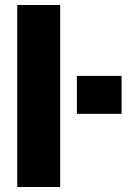

<svg xmlns="http://www.w3.org/2000/svg" viewBox="-20 -749 521 769"><path d="M49 0V-729H221V0ZM288 -293V-445H467V-293Z"/></svg>

Font: Hubot Sans SemiExpanded
Style: Bold
Weight: 700
Width: 6
Designer: Deni Anggara
Foundry: GitHub, Inc., Subsidiary of Microsoft Corporation
Version: Version 2.000